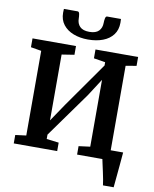

<svg xmlns="http://www.w3.org/2000/svg" viewBox="-118 -1070 1071 1337"><g transform="rotate(10 417.5 -401.5)"><path d="M704.3 180Q702.6 163.3 697.8 138.1Q693 112.9 687.1 85.8Q681.2 58.8 676.1 35.8Q670.9 12.7 668.4 0L643.9 -70.1H802.9Q801.5 -54.7 799.3 -29.3Q797.1 -3.9 794.4 26.3Q791.7 56.4 788.8 86.2Q785.8 115.9 783.6 140.8Q781.4 165.7 779.9 180ZM41.8 0V-59.6L118.1 -69.4V-668L43.5 -680.5V-743H350.9V-681.2L262.5 -667.3V-201.9L347.1 -326.9L570.3 -644.1V-667.3L488.8 -680.5V-743H790.2V-680.5L715 -667.3V-70.1L793.2 -59.6V0H489.6V-59.6L570.3 -70.1V-542.7L492.1 -421.3L262.5 -101.1V-70.1L348.9 -59.6V0ZM320.1 -983Q330.8 -983 333.7 -966.2Q336.5 -949.3 336.5 -935.6Q336.5 -899.9 357.8 -878.2Q379 -856.4 424.8 -856.4Q470.2 -856.4 491.5 -878.2Q512.7 -899.9 512.7 -935.6Q512.7 -949.3 515.7 -966.2Q518.8 -983 528.9 -983H626.5Q626.8 -976.6 627.1 -969.8Q627.5 -963 627.5 -956Q627.5 -905.9 601.5 -871.5Q575.5 -837.1 529.8 -819.6Q484.2 -802.1 424.4 -802.1Q367.2 -802.1 321.4 -819.8Q275.5 -837.6 248.8 -872Q222.1 -906.4 222.1 -956Q222.1 -963 222.6 -969.8Q223.1 -976.6 223.1 -983Z"/></g></svg>

Font: Merriweather 7pt Light
Style: Regular
Weight: 300
Designer: Eben Sorkin
Foundry: Eben Sorkin
Version: Version 2.200;gftools[0.9.31]